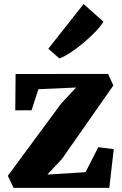

<svg xmlns="http://www.w3.org/2000/svg" viewBox="-20 -910 590 930"><path d="M348.5 -486 166 -478 133 -376 54 -375.5 55.5 -551.5 503.5 -552 529 -496 280 -140 209.5 -64.5 394.5 -76 456 -197 531 -187.5 509.5 0H45.5L18 -58.5L275.5 -407.5ZM267 -627.5 214 -674 385 -890.5 481 -805Q467.5 -782.5 441.5 -755.5Q415.5 -728.5 384.2 -702.2Q353 -676 322.5 -656Q292 -636 269 -627.5Z"/></svg>

Font: Merriweather 28pt Black
Style: Regular
Weight: 900
Version: Version 2.100